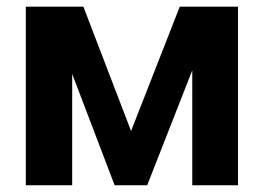

<svg xmlns="http://www.w3.org/2000/svg" viewBox="-20 -550 780 570"><path d="M513.7 -530.3H686.5V0H550.8V-341.3L417 0H320.3L194.3 -330.6V0H56.6V-530.3H227.5L369.1 -161.1Z"/></svg>

Font: Pretendard JP
Style: Bold
Weight: 700
Designer: Base glyphs from Inter by Rasmus Andersson; Hangeul glyphs from Noto Sans CJK(Source Han Sans) by Jang Soo-young and Kan
Foundry: Kil Hyung-jin
Version: Version 1.309